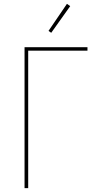

<svg xmlns="http://www.w3.org/2000/svg" viewBox="-20 -981 540 1001"><path d="M108 0V-735H436V-717H127V0ZM247 -810 233 -820 329 -961 346 -949Z"/></svg>

Font: Iosevka SS18 Thin
Style: Regular
Weight: 100
Monospace: yes
Designer: Belleve Invis
Foundry: Belleve Invis
Version: Version 25.1.1; ttfautohint (v1.8.4)